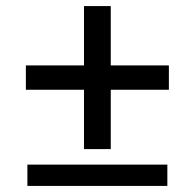

<svg xmlns="http://www.w3.org/2000/svg" viewBox="-20 -611 640 631"><path d="M256 -396V-591H344V-396H535V-316H344V-121H256V-316H65V-396ZM70 -70H530V0H70Z"/></svg>

Font: JetBrainsMono NF
Style: Regular
Weight: 400
Monospace: yes
Designer: Philipp Nurullin, Konstantin Bulenkov
Foundry: JetBrains
Version: Version 1.0.2; ttfautohint (v1.8.3)